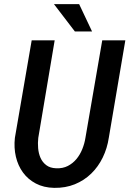

<svg xmlns="http://www.w3.org/2000/svg" viewBox="-20 -908 632 938"><path d="M592.3 -710.9 511.7 -235.8Q503.9 -183.6 481.9 -138.4Q460 -93.3 425.5 -59.8Q391.1 -26.4 345.5 -7.8Q299.8 10.7 244.6 9.8Q193.4 8.8 155 -11.5Q116.7 -31.7 92.3 -65.2Q67.9 -98.6 57.6 -142.3Q47.4 -186 52.7 -234.4L134.8 -710.9H247.1L167 -234.4Q164.1 -210 166.3 -184.1Q168.5 -158.2 178 -136.7Q187.5 -115.2 206.1 -101.1Q224.6 -86.9 254.4 -85.9Q286.6 -84.5 311.3 -97.2Q335.9 -109.9 353.5 -131.1Q371.1 -152.3 382.1 -179.7Q393.1 -207 397.5 -235.4L479.5 -710.9ZM429.7 -754.4H345.7L243.7 -887.7H366.7Z"/></svg>

Font: Roboto Mono Medium
Style: Italic
Weight: 500
Designer: Google
Version: Version 2.000985; 2015; ttfautohint (v1.3)